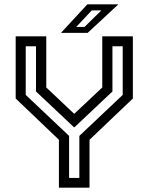

<svg xmlns="http://www.w3.org/2000/svg" viewBox="-20 -868 687 888"><path d="M252.5 0V-221.5L52.5 -412.5V-700H194V-463.5L328 -337H318.5L453 -463.5V-700H594.5V-412.5L394 -221.5V0ZM299.5 -45H347V-239.5L547.5 -429V-654H500V-445L324.5 -279.5H322L146.5 -445V-654H99V-429L299.5 -239.5ZM262 -716 384 -848H527.5L385.5 -716ZM332.5 -743.5H371L449 -820H404.5Z"/></svg>

Font: Tourney Medium
Style: Regular
Weight: 500
Designer: Tyler Finck
Foundry: Etcetera Type Co
Version: Version 1.015